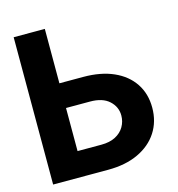

<svg xmlns="http://www.w3.org/2000/svg" viewBox="-107 -812 838 905"><g transform="rotate(-15 312.0 -359.5)"><path d="M138.5 -453.3H309.6Q395.1 -453.3 457.1 -425.8Q519.1 -398.3 552.7 -347.9Q586.3 -297.6 586.3 -229.5Q586.3 -161.7 552.7 -109.9Q519.1 -58.1 457.1 -29.1Q395.1 0 309.6 0H41.2V-718.8H193.2V-122.5H309.6Q350.4 -122.5 378.6 -137.2Q406.7 -151.9 421.3 -176.9Q435.9 -201.9 435.9 -231.4Q435.9 -273.9 403.4 -303.5Q370.9 -333.1 309.6 -332.8H138.5Z"/></g></svg>

Font: Inter Display V
Style: Regular
Weight: 400
Designer: Rasmus Andersson
Foundry: rsms
Version: Version 3.015;git-src